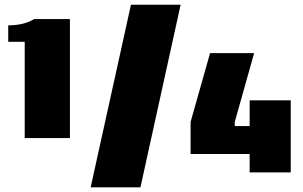

<svg xmlns="http://www.w3.org/2000/svg" viewBox="-20 -799 1292 819"><path d="M366.7 0 538.6 -778.8H750.5L579.1 0ZM15.1 -690.9Q82 -690.9 126 -717.8H278.3V-210H85.4V-620.6H15.1ZM1220.2 -63.5H1044.9V-142.1H793V-278.8L876 -572.3H1064L981.4 -278.8V-261.2H1044.9V-371.1H1220.2Z"/></svg>

Font: Coda
Style: Heavy
Weight: 800
Version: Version 2.000; ttfautohint (v0.8) -r 50 -G 200 -x